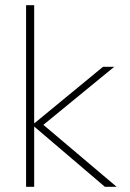

<svg xmlns="http://www.w3.org/2000/svg" viewBox="-20 -716 497 736"><path d="M382 0 104 -237 375 -460H418L136 -229L135 -247L427 0ZM80 0V-696H111V0Z"/></svg>

Font: Outfit Thin
Style: Regular
Weight: 100
Designer: Rodrigo Fuenzalida
Foundry: fragTYPE
Version: Version 1.000